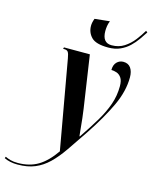

<svg xmlns="http://www.w3.org/2000/svg" viewBox="-288 -859 939 1190"><g transform="rotate(15 182.0 -263.5)"><path d="M297 -606Q218 -606 189 -636Q160 -666 160 -709Q160 -730 170 -756L266 -766Q259 -749 256.5 -732.5Q254 -716 254 -701Q254 -625 314 -625Q360 -625 394.5 -647.5Q429 -670 454.5 -703Q480 -736 498 -767L508 -759Q493 -736 474.5 -709.5Q456 -683 431.5 -659.5Q407 -636 374 -621Q341 -606 297 -606ZM-58 240Q-108 240 -144 222L-140 212Q-126 219 -106.5 224.5Q-87 230 -59 230Q16 230 70.5 197.5Q125 165 175 93L74 -476Q69 -506 62 -516Q55 -526 38 -526H30L33 -536H199L249 -200Q253 -175 256.5 -142Q260 -109 263 -78Q266 -47 268 -29H271Q320 -101 355.5 -160.5Q391 -220 410.5 -276Q430 -332 430 -393Q430 -429 417.5 -447Q405 -465 387 -471Q369 -477 353 -477Q353 -510 370.5 -527.5Q388 -545 412 -545Q444 -545 460 -522.5Q476 -500 476 -462Q476 -374 431.5 -278.5Q387 -183 310 -67Q259 9 219 67Q179 125 139.5 163Q100 201 53 220.5Q6 240 -58 240Z"/></g></svg>

Font: Noto Serif Display ExtraCondensed
Style: Bold Italic
Weight: 700
Width: 2
Italic angle: -12°
Designer: Monotype Design Team
Foundry: Monotype Imaging Inc.
Version: Version 2.009